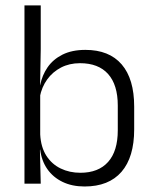

<svg xmlns="http://www.w3.org/2000/svg" viewBox="-20 -683 570 714"><path d="M294.5 10.5Q248 10.5 212.8 -6.5Q177.5 -23.5 156 -54.2Q134.5 -85 129.5 -126.5H109.5L129.5 -183Q132 -136 152.2 -104.2Q172.5 -72.5 205.5 -56.5Q238.5 -40.5 279 -40.5Q346 -40.5 382 -80.8Q418 -121 418 -198.5V-290.5Q418 -367.5 382 -407.8Q346 -448 277.5 -448Q238 -448 206.8 -431.8Q175.5 -415.5 155.2 -387.2Q135 -359 128 -322L112 -366.5H129.5Q136.5 -403 156.8 -432.5Q177 -462 212.2 -479.8Q247.5 -497.5 297.5 -497.5Q386 -497.5 432.5 -443.5Q479 -389.5 479 -286.5V-202Q479 -98.5 431.8 -44Q384.5 10.5 294.5 10.5ZM71 0V-663H131.5V-500.5L129 -361L129.5 -347.5V-142L128.5 -122L131.5 0Z"/></svg>

Font: Anek Gujarati Light
Style: Regular
Weight: 300
Designer: Mrunmayee Ghaisas (Gujarati), Yesha Goshar (Latin)
Foundry: Ek Type
Version: Version 1.003